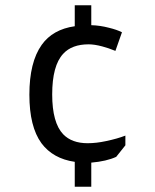

<svg xmlns="http://www.w3.org/2000/svg" viewBox="-20 -703 590 732"><path d="M328 -683V-607Q362 -606 396 -597Q425 -590 445 -580L420 -509Q393 -520 370 -526Q340 -534 318 -534Q254 -534 221 -498Q179 -453 179 -343Q179 -235 221 -191Q254 -157 314 -157Q347 -157 384 -165Q427 -174 458 -186V-149L423 -105Q386 -88 328 -83V9H265V-86Q182 -98 138 -157Q92 -220 92 -342Q92 -466 139 -532Q181 -591 265 -603V-683Z"/></svg>

Font: Almarai
Style: Regular
Weight: 400
Designer: Boutros International 2019
Foundry: Created by Boutros International 2019
Version: Version 1.10